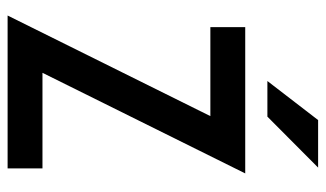

<svg xmlns="http://www.w3.org/2000/svg" viewBox="-196 -661 857 505"><g transform="rotate(90 232.5 -408.5)"><path d="M193.1 -683.3H286.8L420.8 -816.7H295.8ZM20.8 0H422.9V-91.7H171.5L436.1 -625H51.4V-533.3H285.4Z"/></g></svg>

Font: Afacad Medium
Style: Regular
Weight: 500
Designer: Kristian Moeller
Foundry: Dicotype
Version: Version 1.000